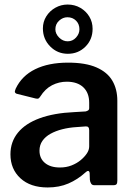

<svg xmlns="http://www.w3.org/2000/svg" viewBox="-20 -816 598 846"><path d="M355 -55Q322 -25 281.5 -7.5Q241 10 190 10Q114 10 70 -30.5Q26 -71 26 -136Q26 -191 59 -231.5Q92 -272 155 -295Q218 -318 307 -322L357 -325Q362 -326 367.5 -329Q373 -332 373 -340V-363Q373 -407 347 -431.5Q321 -456 274 -456Q240 -456 209.5 -440.5Q179 -425 157 -390Q153 -384 149.5 -382Q146 -380 137 -382L53 -403Q48 -405 46 -409Q44 -413 49 -425Q76 -482 135 -511Q194 -540 280 -540Q357 -540 405 -519Q453 -498 475 -460.5Q497 -423 497 -372V-20Q497 -9 493.5 -4.5Q490 0 480 0H395Q386 0 381.5 -7Q377 -14 376 -24L375 -54Q372 -71 355 -55ZM373 -242Q373 -260 358 -259L317 -256Q284 -254 254.5 -246.5Q225 -239 202.5 -226.5Q180 -214 167 -195.5Q154 -177 154 -152Q154 -118 178 -98Q202 -78 244 -78Q272 -78 295 -87Q318 -96 335 -110Q352 -124 362.5 -139.5Q373 -155 373 -171V-242ZM388 -689Q388 -642 356.5 -610.5Q325 -579 279 -579Q233 -579 201 -611.5Q169 -644 169 -691Q169 -720 184 -744Q199 -768 224 -782Q249 -796 278 -796Q309 -796 334 -781.5Q359 -767 373.5 -743Q388 -719 388 -689ZM330 -687Q330 -710 315 -725Q300 -740 277 -740Q257 -740 240.5 -725Q224 -710 224 -687Q224 -667 240.5 -650.5Q257 -634 278 -634Q300 -634 315 -650.5Q330 -667 330 -687Z"/></svg>

Font: Libre Franklin Thin SemiBold
Style: Regular
Weight: 600
Version: Version 3.000